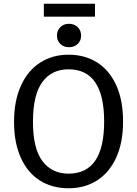

<svg xmlns="http://www.w3.org/2000/svg" viewBox="-20 -993 732 1025"><path d="M637 -344Q637 -232 600.5 -152Q564 -72 498.5 -30Q433 12 346 12Q259 12 193.5 -29Q128 -70 91.5 -150Q55 -230 55 -343Q55 -454 91.5 -535Q128 -616 194 -658.5Q260 -701 346 -701Q433 -701 498.5 -659.5Q564 -618 600.5 -538Q637 -458 637 -344ZM156 -343Q156 -200 206.5 -133Q257 -66 346 -66Q536 -66 536 -344Q536 -623 346 -623Q256 -623 206 -555Q156 -487 156 -343ZM413 -803Q413 -776 395 -758.5Q377 -741 348 -741Q320 -741 302 -758.5Q284 -776 284 -803Q284 -830 302 -848Q320 -866 348 -866Q377 -866 395 -848Q413 -830 413 -803ZM214 -904V-973H487V-904Z"/></svg>

Font: Fira GO
Style: Regular
Weight: 400
Designer: Carrois Corporate
Foundry: Carrois Corporate GbR
Version: Version 0.300